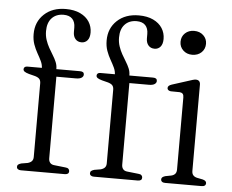

<svg xmlns="http://www.w3.org/2000/svg" viewBox="-51 -781 1017 841"><g transform="rotate(5 457.0 -360.5)"><path d="M189.5 -63Q189.5 -51 195.8 -43.5Q202 -36 214.5 -35L263.5 -29.5Q272.5 -29 277 -24.8Q281.5 -20.5 281.5 -14Q281.5 0 263 0H70Q61.5 0 56.8 -3.8Q52 -7.5 52 -14Q52 -20.5 56.5 -24Q61 -27.5 69.5 -30L96.5 -34.5Q108.5 -37.5 115 -44.2Q121.5 -51 121.5 -63V-386.5Q121.5 -398.5 116.2 -405.2Q111 -412 96.5 -416.5L69 -423.5Q55 -427.5 49.2 -431.8Q43.5 -436 43.5 -442Q43.5 -448 47.5 -451.5Q51.5 -455 59 -455H141L123 -433.5V-452Q123 -468.5 115.5 -484.2Q108 -500 98.2 -517Q88.5 -534 81.2 -554.2Q74 -574.5 74 -599.5Q74 -653 110.2 -687Q146.5 -721 205.5 -721Q242.5 -721 268.8 -708.5Q295 -696 308.5 -674.8Q322 -653.5 322 -627.5Q322 -605 312 -593.2Q302 -581.5 286 -581.5Q269 -581.5 259 -593Q249 -604.5 249 -624V-643Q249 -668 236 -681.5Q223 -695 197 -695Q164.5 -694.5 145.8 -674.2Q127 -654 127 -617Q127 -596.5 133 -578.5Q139 -560.5 147.8 -544.8Q156.5 -529 165.5 -514.8Q174.5 -500.5 180.5 -486.2Q186.5 -472 186.5 -457V-438L175 -455H290.5Q299.5 -455 304 -451.8Q308.5 -448.5 308.5 -441.5Q308.5 -433 300.2 -427.5Q292 -422 275 -422H189.5ZM510.5 -63Q510.5 -51 516.8 -43.5Q523 -36 535.5 -35L584.5 -29.5Q593.5 -29 598 -24.8Q602.5 -20.5 602.5 -14Q602.5 0 584 0H391Q382.5 0 377.8 -3.8Q373 -7.5 373 -14Q373 -20.5 377.5 -24Q382 -27.5 390.5 -30L417.5 -34.5Q429.5 -37.5 436 -44.2Q442.5 -51 442.5 -63V-386.5Q442.5 -398.5 437.2 -405.2Q432 -412 417.5 -416.5L390 -423.5Q376 -427.5 370.2 -431.8Q364.5 -436 364.5 -442Q364.5 -448 368.5 -451.5Q372.5 -455 380 -455H462L444 -433.5V-452Q444 -468.5 436.5 -484.2Q429 -500 419.2 -517Q409.5 -534 402.2 -554.2Q395 -574.5 395 -599.5Q395 -653 431.2 -687Q467.5 -721 526.5 -721Q563.5 -721 589.8 -708.5Q616 -696 629.5 -674.8Q643 -653.5 643 -627.5Q643 -605 633 -593.2Q623 -581.5 607 -581.5Q590 -581.5 580 -593Q570 -604.5 570 -624V-643Q570 -668 557 -681.5Q544 -695 518 -695Q485.5 -694.5 466.8 -674.2Q448 -654 448 -617Q448 -596.5 454 -578.5Q460 -560.5 468.8 -544.8Q477.5 -529 486.5 -514.8Q495.5 -500.5 501.5 -486.2Q507.5 -472 507.5 -457V-438L496 -455H611.5Q620.5 -455 625 -451.8Q629.5 -448.5 629.5 -441.5Q629.5 -433 621.2 -427.5Q613 -422 596 -422H510.5ZM819 -442V-63Q819 -50.5 825 -43.8Q831 -37 842 -34.5L867 -29.5Q875 -27.5 879.2 -23.8Q883.5 -20 883.5 -14Q883.5 -7.5 878.8 -3.8Q874 0 864.5 0H704.5Q695.5 0 690.8 -3.8Q686 -7.5 686 -14Q686 -20 690.2 -23.5Q694.5 -27 702.5 -29.5L728.5 -34.5Q739.5 -37 745.5 -43.8Q751.5 -50.5 751.5 -63V-379.5Q751.5 -390.5 747.2 -395.5Q743 -400.5 734 -401.5L694 -402Q686.5 -403 682.8 -406.5Q679 -410 679 -415Q679 -420.5 683 -424.5Q687 -428.5 696 -431.5L766.5 -454Q778 -458 786 -460.2Q794 -462.5 799.5 -462.5Q809 -462.5 814 -457.2Q819 -452 819 -442ZM773.5 -569.5Q749.5 -569.5 733.8 -584.5Q718 -599.5 718 -622Q718 -645 733.8 -659.8Q749.5 -674.5 773.5 -674.5Q798.5 -674.5 814.2 -659.5Q830 -644.5 830 -622.5Q830 -599.5 814.2 -584.5Q798.5 -569.5 773.5 -569.5Z"/></g></svg>

Font: Fraunces 48pt Soft Wonky Light
Style: Regular
Weight: 300
Version: Version 1.000;[b76b70a41]